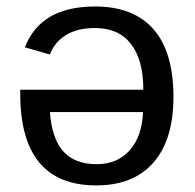

<svg xmlns="http://www.w3.org/2000/svg" viewBox="-20 -558 596 588"><path d="M42 -283.2H418.9Q418.9 -374.5 381.1 -423.3Q343.3 -472.2 271 -472.2Q216.3 -472.2 181.4 -450.2Q146.5 -428.2 132.8 -391.1L56.2 -413.1Q104.5 -538.1 271 -538.1Q389.2 -538.1 450.2 -468.3Q511.2 -398.4 511.2 -261.2Q511.2 -130.4 450 -60.3Q388.7 9.8 274.9 9.8Q42 9.8 42 -271ZM418 -214.8H132.8Q139.2 -132.3 174.3 -93.8Q209.5 -55.2 275.9 -55.2Q339.4 -55.2 377.2 -97.7Q415 -140.1 418 -214.8Z"/></svg>

Font: Libra Sans Modern
Style: Regular
Weight: 400
Foundry: Stefan Peev, Context Ltd
Version: Version 1.000